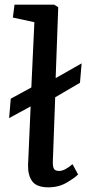

<svg xmlns="http://www.w3.org/2000/svg" viewBox="-20 -787 370 821"><path d="M187 14Q137 14 118 -11.5Q99 -37 100 -82L111 -332L19 -282L26 -365L114 -413L127 -692L35 -712L42 -767H212L229 -756L218 -453L329 -516L322 -433L216 -371L206 -98Q205 -77 210 -66.5Q215 -56 233 -56Q256 -56 290 -85L314 -41Q299 -26 265 -6Q231 14 187 14Z"/></svg>

Font: Literata 12pt Medium
Style: Italic
Weight: 500
Italic angle: -2°
Designer: Latin by Veronika Burian and Jose Scaglione. Greek by Irene Vlachou. Cyrillic by Vera Evstafieva
Foundry: TypeTogether
Version: Version 3.002